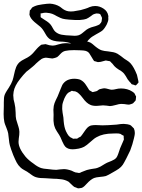

<svg xmlns="http://www.w3.org/2000/svg" viewBox="-28 -974 782 1057"><path d="M315 -393Q313 -375 316.5 -354Q320 -333 321 -327Q321 -323 322.5 -306.5Q324 -290 327 -276.5Q330 -263 335 -252Q336 -250 342 -238.5Q348 -227 357 -220Q359 -218 361.5 -217Q364 -216 366 -215Q368 -214 370.5 -212.5Q373 -211 375 -210L386 -211Q388 -211 391.5 -210.5Q395 -210 397 -211Q397 -211 406 -217L416 -222L424 -232Q430 -240 438 -252Q446 -264 453.5 -271.5Q461 -279 472 -283L486 -285Q497 -286 512 -285Q527 -284 536 -284Q562 -284 614 -288Q638 -292 653 -292Q659 -292 673 -290Q687 -288 694 -282Q694 -282 703 -273L709 -267Q714 -255 714 -246Q715 -238 712.5 -226.5Q710 -215 709 -211Q702 -180 689 -146Q687 -141 668 -103Q654 -76 648 -67Q639 -54 626 -45Q613 -36 593 -25Q566 -9 555 -5Q545 -2 522 0Q500 2 490 6Q480 10 469.5 18.5Q459 27 451 36Q445 43 437.5 50Q430 57 423 60L412 62L402 63Q399 62 396.5 61Q394 60 392 59Q390 58 381 55Q375 51 364.5 40.5Q354 30 349 26Q329 15 309 13Q295 11 284.5 10.5Q274 10 267 10L220 7Q190 7 176 3Q161 0 145 -12Q129 -24 121 -29Q116 -32 104 -38.5Q92 -45 85 -52Q72 -64 64 -79Q56 -94 45 -120Q31 -156 26 -175Q23 -186 21 -207Q19 -229 17 -240Q15 -251 7 -271Q-3 -295 -4 -302Q-8 -322 -8 -346L-7 -391Q-7 -397 -7 -410.5Q-7 -424 -6 -435Q-5 -446 -1 -455Q3 -464 10 -475Q17 -486 21 -492Q34 -512 41 -531Q46 -547 49 -562Q54 -587 60.5 -603.5Q67 -620 80 -632Q89 -640 109 -650Q124 -657 135 -665Q151 -676 175 -706Q180 -712 193 -723L200 -728Q202 -729 204 -728.5Q206 -728 208 -729Q212 -729 215.5 -730Q219 -731 223 -731Q228 -730 233.5 -728Q239 -726 244 -725Q254 -723 260 -723Q276 -723 295 -730Q317 -736 329 -736Q338 -737 356 -735L376 -734Q387 -734 409 -740Q433 -746 444 -746Q452 -746 461 -743Q472 -740 482 -731Q492 -722 496 -719Q518 -701 532 -697Q544 -693 568 -691Q585 -689 596.5 -686.5Q608 -684 619 -678Q625 -674 630 -670.5Q635 -667 638 -665Q650 -655 656 -651Q660 -648 671.5 -641Q683 -634 691 -625Q709 -605 726 -562Q732 -539 733 -531Q733 -529 734 -525Q735 -521 734 -519Q734 -518 726 -510Q720 -504 720 -504H719Q715 -504 709 -507Q707 -508 703.5 -508.5Q700 -509 698 -510Q695 -511 693 -516Q687 -521 675 -537Q673 -540 664.5 -555Q656 -570 644 -579Q636 -586 627 -590Q609 -602 607 -605Q601 -610 596 -617Q591 -624 585 -629Q584 -630 581.5 -633Q579 -636 577 -637L565 -639Q563 -639 560 -640Q557 -641 554 -641L543 -638Q525 -632 511 -632L501 -635L490 -638Q488 -640 487 -642.5Q486 -645 484 -647Q479 -655 473.5 -664.5Q468 -674 463.5 -680.5Q459 -687 451 -691Q443 -695 431 -696Q419 -697 416 -697Q404 -698 380 -698Q362 -698 353 -697Q329 -695 319 -689Q312 -685 305 -677.5Q298 -670 295 -667Q293 -666 291 -663.5Q289 -661 287 -660Q284 -658 278.5 -656.5Q273 -655 270 -654Q264 -652 260 -652Q254 -652 240.5 -654.5Q227 -657 220 -656Q208 -654 200 -649Q202 -650 187 -639L170 -624Q165 -618 153 -608Q143 -599 133.5 -592Q124 -585 117 -579Q100 -562 83 -540Q52 -501 47 -469Q45 -457 45 -450Q45 -442 47 -426Q49 -418 52 -405.5Q55 -393 56 -383L58 -355Q58 -330 61 -317Q62 -311 69 -291Q75 -273 77 -263Q80 -250 78 -231Q77 -224 75.5 -212.5Q74 -201 74 -193Q74 -158 112 -112Q129 -92 157 -73Q178 -56 198 -49Q209 -45 237 -43Q267 -39 282 -39Q290 -40 303 -41.5Q316 -43 324 -43Q342 -43 367 -34Q371 -32 376 -29.5Q381 -27 387 -25Q395 -23 400 -23Q406 -21 409 -22Q413 -22 419 -26Q428 -29 435.5 -32.5Q443 -36 450 -38Q456 -40 464.5 -41.5Q473 -43 478 -44Q502 -46 516 -53Q523 -55 540 -66Q544 -68 549 -71.5Q554 -75 561 -78Q568 -81 585.5 -88Q603 -95 612 -105Q618 -113 622.5 -126Q627 -139 629 -145Q632 -156 639 -171Q646 -186 649 -194Q650 -197 651.5 -200Q653 -203 654 -206L653 -218V-224Q653 -227 651 -228Q649 -229 648 -229Q645 -230 641 -233Q637 -236 635 -237Q625 -240 611 -239.5Q597 -239 594 -239Q539 -239 504 -219Q494 -214 484 -205Q474 -196 470 -193Q448 -173 435 -166Q424 -160 406 -156Q384 -152 372 -152Q345 -152 331 -167Q325 -173 315 -195Q304 -222 298 -231Q295 -236 285 -251Q275 -266 271 -281Q270 -284 269 -289Q268 -294 268 -297Q266 -308 266.5 -322Q267 -336 267 -342L266 -370Q266 -377 268 -391Q271 -406 279 -422.5Q287 -439 289 -443L306 -485Q315 -509 321 -515Q333 -530 351.5 -536Q370 -542 391 -540Q412 -538 421 -531Q434 -523 444 -508Q454 -493 457 -488L463 -478Q467 -475 470 -473.5Q473 -472 475 -471Q476 -470 478 -468.5Q480 -467 482 -467Q485 -467 487 -468Q489 -469 491 -469L503 -472Q508 -474 512 -477.5Q516 -481 521 -483Q525 -484 529.5 -485Q534 -486 538 -487Q541 -488 546 -488Q554 -488 567.5 -484Q581 -480 587 -480Q597 -480 613 -484Q617 -485 623 -486Q629 -487 638 -487Q674 -487 700 -470Q702 -468 705.5 -466Q709 -464 711 -462Q714 -458 715.5 -454Q717 -450 718 -448Q719 -447 720 -446Q721 -445 721 -443V-440L720 -430Q719 -428 719.5 -426Q720 -424 719 -422Q715 -415 711 -413Q710 -412 708 -409Q706 -406 704 -405Q703 -404 694 -401Q685 -398 683 -398H679Q673 -398 670 -399Q664 -400 656.5 -401Q649 -402 639 -402Q629 -402 609 -396Q587 -390 577 -390Q570 -391 558.5 -392.5Q547 -394 539 -394Q531 -394 522 -392.5Q513 -391 503 -391Q481 -391 469 -397Q448 -406 428 -434Q416 -450 407 -458Q398 -467 389 -470Q385 -472 375 -472Q371 -474 366 -474L362 -471Q359 -469 355 -467.5Q351 -466 347 -463Q339 -456 333 -445Q326 -434 319 -412Q315 -400 315 -393ZM538 -808Q530 -801 518 -794.5Q506 -788 501 -785Q475 -771 465 -760Q460 -756 451 -744Q442 -732 435 -727Q433 -725 430.5 -724Q428 -723 426 -722Q424 -721 421 -719.5Q418 -718 416 -718H414Q402 -718 390 -723Q378 -728 376 -729Q365 -735 355 -738Q331 -745 302 -745Q263 -747 246 -759Q233 -768 223 -786Q213 -804 207 -812Q197 -826 175 -842Q146 -864 138 -882L134 -893L135 -904Q135 -913 136 -916Q138 -920 142 -922Q143 -924 145.5 -928Q148 -932 151 -934L161 -939Q179 -947 205 -950Q233 -954 247 -954Q278 -952 302 -937L319 -924Q338 -911 359 -911H365Q378 -911 390 -914Q416 -917 442 -926Q449 -928 455 -930.5Q461 -933 465 -935Q480 -941 496 -941Q520 -941 542 -926.5Q564 -912 568 -888Q569 -886 568.5 -882.5Q568 -879 568 -877Q568 -874 568.5 -870.5Q569 -867 568 -863Q567 -860 566 -855.5Q565 -851 562 -845Q561 -840 550 -823Q548 -820 544.5 -815.5Q541 -811 538 -808ZM484 -894Q484 -894 472 -885Q457 -874 447 -870Q437 -866 412 -864Q385 -863 352 -866Q328 -868 317 -871Q308 -873 285 -885Q270 -894 259 -898Q249 -902 227 -904H222Q213 -904 203 -901Q201 -901 198.5 -900.5Q196 -900 195 -899Q194 -898 195 -896.5Q196 -895 196 -894Q196 -892 195.5 -886Q195 -880 197 -878Q198 -877 199.5 -876.5Q201 -876 202 -875Q210 -869 214 -867Q219 -864 231 -856Q243 -848 251 -838Q257 -830 263 -818.5Q269 -807 275 -801Q290 -787 311 -783Q332 -779 366 -778L383 -777Q395 -777 405 -780Q414 -783 423 -790Q432 -797 434 -799Q450 -813 459 -817Q467 -821 473 -823Q479 -825 483 -826Q499 -830 508 -834Q510 -835 513.5 -836.5Q517 -838 519 -839Q530 -850 531 -855Q532 -857 532 -861.5Q532 -866 533 -869Q533 -871 533.5 -873Q534 -875 533 -877Q533 -879 531 -882Q529 -885 528 -887Q528 -888 526.5 -891.5Q525 -895 523 -896Q518 -900 503 -900Q493 -898 484 -894Z"/></svg>

Font: Rubik-Burned
Style: Regular
Weight: 400
Designer: NaN (generative design), Hubert & Fischer (Rubik source font outlines)
Foundry: NaN, Hubert & Fischer
Version: Version 1.000